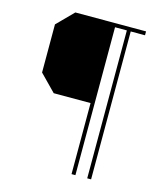

<svg xmlns="http://www.w3.org/2000/svg" viewBox="-125 -832 911 1052"><g transform="rotate(15 331.0 -306.5)"><path d="M380 124V-279H171L80 -372V-645L171 -737H572V-715H491V124H469V-715H402V124Z"/></g></svg>

Font: Tomorrow Thin
Style: Regular
Weight: 250
Designer: Tony de Marco, Monica Rizzolli
Foundry: Just in Type
Version: Version 2.002